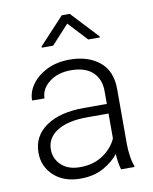

<svg xmlns="http://www.w3.org/2000/svg" viewBox="-85 -809 705 883"><g transform="rotate(-10 268.0 -367.5)"><path d="M410.2 0Q405.8 -13.7 402.6 -33.4Q399.4 -53.2 398.4 -73.7Q372.1 -40 327.1 -15.1Q282.2 9.8 219.7 9.8Q142.6 9.8 95.9 -33.2Q49.3 -76.2 49.3 -140.6Q49.3 -218.3 113.8 -262.9Q178.2 -307.6 290 -307.6H397.9V-367.2Q397.9 -423.8 363 -456.3Q328.1 -488.8 261.7 -488.8Q200.2 -488.8 160.2 -457.5Q120.1 -426.3 120.1 -382.3L62 -382.8Q62 -422.4 87.4 -457.8Q112.8 -493.2 158.4 -515.6Q204.1 -538.1 264.6 -538.1Q349.1 -538.1 402.8 -495.1Q456.5 -452.1 456.5 -366.2V-110.8Q456.5 -83.5 460.7 -54.2Q464.8 -24.9 472.7 -6.3V0ZM226.6 -42.5Q290 -42.5 334.5 -72.8Q378.9 -103 397.9 -146.5V-262.7H298.3Q208.5 -262.7 158.2 -231.4Q107.9 -200.2 107.9 -145.5Q107.9 -102.5 139.6 -72.5Q171.4 -42.5 226.6 -42.5ZM301.8 -745.1 419.4 -619.1V-614.3H365.2L282.7 -703.1L201.2 -614.3H148.4V-620.1L264.6 -745.1Z"/></g></svg>

Font: Vazirmatn RD ExtraLight
Style: Regular
Weight: 200
Designer: Saber Rastikerdar
Foundry: Saber Rastikerdar
Version: Version 32.102